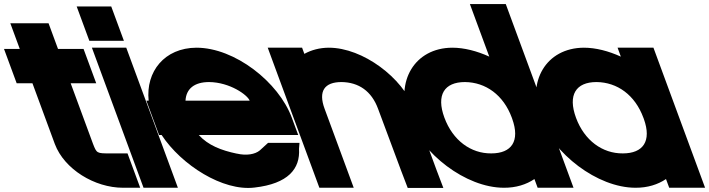

<svg xmlns="http://www.w3.org/2000/svg" viewBox="-332 -864 3509 950"><path d="M17.7 -452 128.3 -152C146.8 -105 146.8 -105 214 -105H299L361.7 65H276.7C135.9 65 -13.8 -27 -60.5 -151L-60.9 -152L-171.5 -452H-249.5L-312.2 -622H-234.2L-249.7 -664L-281 -749H-91.8L-60.5 -664L-45 -622H-3.6H81.4L144.1 -452H59.1Z M195.1 -662H110.1L47.4 -832H132.4H133.4H218.4L281.1 -662H196.1ZM154 -543 122.7 -628H292.7L324 -543L516.9 -20L548.2 65H378.2L346.9 -20Z M585.8 -366H903.3C893 -394 805.3 -457 702.6 -458C630.5 -458 589.1 -425.5 585.8 -366ZM467.7 -196H455L423.6 -281L392.3 -366H403.5C388.4 -509.5 482 -627.2 639.9 -628C829.7 -628 1046.8 -458 1112.1 -281L1143.5 -196H1058.5H651.5C698 -144.9 763 -119.9 838.9 -104H840C886.7 -93 930.1 -100 953.7 -120L994.2 -157H1149.9L1147.5 -128C1154.1 -29 1093.9 45 927.3 64C770.9 83.4 565.5 -47.4 467.7 -196Z M1173.9 -597.5C1208.3 -616.6 1249.3 -627.7 1294.9 -628C1464 -628 1661.1 -478 1716.2 -326L1829 -20L1861.7 66H1685.4L1652.9 -19L1538.5 -326C1506.4 -413 1443.1 -457 1357.6 -458C1273.6 -458 1241.9 -413 1274 -326L1305.4 -241L1386.9 -20L1418.2 65H1248.2L1216.9 -20L1135.4 -241L1104 -326L1024 -543L992.7 -628H1162.7Z M1689.3 -282C1624 -459 1717.7 -627 1905.9 -628C1964.6 -628 2027.8 -611.6 2088.9 -583.9L2024.3 -759L1993 -844H2170.5L2201.8 -759L2376.5 -285.5L2377.8 -282L2474.4 -20L2505.7 65H2328.2L2312.3 21.9C2271.8 49.3 2220.7 65.3 2161.5 65C1971.7 65 1754.5 -105 1689.3 -282ZM1866.8 -282C1908.4 -169 1997.9 -104 2098.8 -105C2199.4 -105 2242 -165.8 2202.4 -276.1L2200.3 -282C2159 -394 2071.3 -457 1968.6 -458C1866.2 -458 1825.5 -394 1866.8 -282Z M2340.6 -281C2275 -459 2368.7 -627 2556.9 -628C2615.6 -628 2678.8 -611.6 2739.9 -583.8L2723.7 -628H2901.2L2932.5 -543L3027.8 -284.5L3029.1 -281L3125.4 -20L3156.7 65H2979.2L2963.3 21.9C2922.8 49.3 2871.7 65.3 2812.5 65C2622.7 65 2405.5 -105 2340.6 -281ZM2518.1 -281C2559.4 -169 2648.9 -104 2749.8 -105C2850.4 -105 2893 -165.8 2853.8 -275.2L2851.6 -281C2810 -394 2722.3 -457 2619.6 -458C2517.2 -458 2476.5 -394 2518.1 -281Z"/></svg>

Font: Nordica Plus
Style: NordicaClassicBkExtOpObl
Weight: 900
Version: Version 1.01